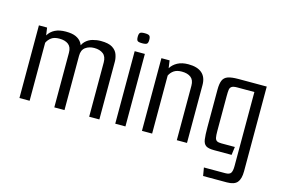

<svg xmlns="http://www.w3.org/2000/svg" viewBox="-97 -812 1779 1202"><g transform="rotate(15 792.5 -210.5)"><path d="M54 0V-471H107L114 -422Q130 -449 158 -463Q186 -477 228 -477Q269 -477 293 -466Q317 -455 329 -437Q341 -419 344 -399L329 -387Q336 -423 355.5 -442.5Q375 -462 401.5 -469.5Q428 -477 454 -477Q505 -477 530 -461Q555 -445 563.5 -421Q572 -397 572 -375V0H506V-352Q506 -390 484 -407Q462 -424 426 -424Q393 -424 369.5 -407Q346 -390 346 -352V0H280V-354Q280 -391 258.5 -407.5Q237 -424 200 -424Q167 -424 148.5 -410.5Q130 -397 120 -376V0Z M675 0V-470H741V0ZM707 -530Q683 -530 676.5 -536.5Q670 -543 670 -562Q670 -581 676.5 -588Q683 -595 707 -595Q731 -595 738 -588Q745 -581 745 -562Q745 -543 738 -536.5Q731 -530 707 -530Z M848 -471H901L908 -422Q923 -447 951.5 -462.5Q980 -478 1022 -478Q1080 -478 1110 -452Q1140 -426 1140 -375V0H1074V-353Q1074 -390 1052.5 -406.5Q1031 -423 994 -423Q962 -423 943 -410Q924 -397 914 -376V0H848Z M1291 174 1282 121H1420Q1448 121 1456.5 107.5Q1465 94 1465 63V-417H1354Q1329 -417 1318.5 -410Q1308 -403 1306 -388.5Q1304 -374 1304 -348V-121Q1304 -93 1307 -78.5Q1310 -64 1319.5 -58.5Q1329 -53 1349 -53H1436L1429 0H1315Q1278 0 1262 -11Q1246 -22 1242 -49.5Q1238 -77 1238 -128V-371Q1238 -410 1247 -431.5Q1256 -453 1279.5 -461.5Q1303 -470 1348 -470H1531V79Q1531 128 1512 151Q1493 174 1445 174Z"/></g></svg>

Font: Smooch Sans Thin Medium
Style: Regular
Weight: 500
Version: Version 1.010